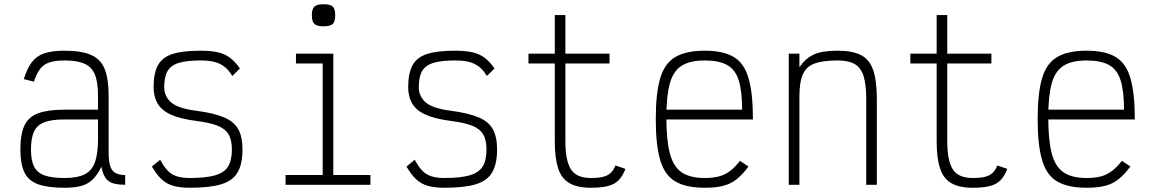

<svg xmlns="http://www.w3.org/2000/svg" viewBox="-20 -871 5440 905"><path d="M284 14Q205 14 159.5 -2.5Q114 -19 95 -58.5Q76 -98 76 -166Q76 -238 95 -279Q114 -320 159.5 -337Q205 -354 284 -354H442V-419Q442 -483 427.5 -519Q413 -555 378.5 -570.5Q344 -586 284 -586Q241 -586 213.5 -577Q186 -568 169 -546Q152 -524 140 -486L92 -498Q108 -549 130.5 -578.5Q153 -608 190 -620Q227 -632 284 -632Q363 -632 408.5 -612.5Q454 -593 473 -546.5Q492 -500 492 -419V-156Q492 -114 499 -90Q506 -66 523.5 -56Q541 -46 570 -46V0Q515 0 491 -18Q467 -36 458 -85Q440 -48 418 -26Q396 -4 364 5Q332 14 284 14ZM284 -32Q344 -32 378.5 -49Q413 -66 427.5 -106Q442 -146 442 -216V-308H284Q224 -308 189.5 -295Q155 -282 140.5 -251Q126 -220 126 -166Q126 -115 140.5 -86Q155 -57 189.5 -44.5Q224 -32 284 -32Z M875 14Q829 14 797 5Q765 -4 741.5 -26Q718 -48 696 -86L735 -118Q752 -86 770 -67Q788 -48 813.5 -40Q839 -32 875 -32Q950 -32 993.5 -44.5Q1037 -57 1055 -86Q1073 -115 1073 -167Q1073 -211 1057.5 -237.5Q1042 -264 1005.5 -278.5Q969 -293 905 -301Q828 -311 784 -331.5Q740 -352 722 -384.5Q704 -417 704 -460Q704 -526 724.5 -563.5Q745 -601 793 -616.5Q841 -632 925 -632Q974 -632 1007 -624.5Q1040 -617 1064.5 -598.5Q1089 -580 1111 -548L1075 -513Q1058 -541 1038 -556.5Q1018 -572 991.5 -579Q965 -586 925 -586Q860 -586 822.5 -574.5Q785 -563 769.5 -535.5Q754 -508 754 -460Q754 -417 786.5 -388.5Q819 -360 905 -349Q988 -338 1035.5 -318Q1083 -298 1103 -262Q1123 -226 1123 -167Q1123 -98 1100 -58.5Q1077 -19 1023 -2.5Q969 14 875 14Z M1501 0V-603L1532 -572H1375V-618H1551V0ZM1326 0V-46H1726V0ZM1505 -747Q1474 -747 1462 -758Q1450 -769 1450 -799Q1450 -829 1462 -840Q1474 -851 1505 -851Q1537 -851 1548.5 -840Q1560 -829 1560 -799Q1560 -769 1548.5 -758Q1537 -747 1505 -747Z M2075 14Q2029 14 1997 5Q1965 -4 1941.5 -26Q1918 -48 1896 -86L1935 -118Q1952 -86 1970 -67Q1988 -48 2013.5 -40Q2039 -32 2075 -32Q2150 -32 2193.5 -44.5Q2237 -57 2255 -86Q2273 -115 2273 -167Q2273 -211 2257.5 -237.5Q2242 -264 2205.5 -278.5Q2169 -293 2105 -301Q2028 -311 1984 -331.5Q1940 -352 1922 -384.5Q1904 -417 1904 -460Q1904 -526 1924.5 -563.5Q1945 -601 1993 -616.5Q2041 -632 2125 -632Q2174 -632 2207 -624.5Q2240 -617 2264.5 -598.5Q2289 -580 2311 -548L2275 -513Q2258 -541 2238 -556.5Q2218 -572 2191.5 -579Q2165 -586 2125 -586Q2060 -586 2022.5 -574.5Q1985 -563 1969.5 -535.5Q1954 -508 1954 -460Q1954 -417 1986.5 -388.5Q2019 -360 2105 -349Q2188 -338 2235.5 -318Q2283 -298 2303 -262Q2323 -226 2323 -167Q2323 -98 2300 -58.5Q2277 -19 2223 -2.5Q2169 14 2075 14Z M2765 14Q2701 14 2663.5 -8Q2626 -30 2610.5 -78.5Q2595 -127 2595 -204V-572H2471V-618H2595V-800H2645V-618H2853V-572H2645V-204Q2645 -114 2671 -73Q2697 -32 2765 -32Q2800 -32 2822.5 -37.5Q2845 -43 2858.5 -56Q2872 -69 2881 -91L2928 -75Q2915 -41 2896 -21.5Q2877 -2 2845.5 6Q2814 14 2765 14Z M3302 14Q3214 14 3163.5 -15.5Q3113 -45 3092 -116Q3071 -187 3071 -309Q3071 -432 3092 -502.5Q3113 -573 3163.5 -602.5Q3214 -632 3302 -632Q3389 -632 3438.5 -602.5Q3488 -573 3508.5 -502Q3529 -431 3529 -308H3100V-354H3478Q3478 -442 3462 -492.5Q3446 -543 3407.5 -564.5Q3369 -586 3302 -586Q3233 -586 3193.5 -561.5Q3154 -537 3137.5 -478.5Q3121 -420 3121 -318Q3121 -210 3137.5 -147.5Q3154 -85 3193.5 -58.5Q3233 -32 3302 -32Q3341 -32 3369 -39.5Q3397 -47 3420.5 -64.5Q3444 -82 3468 -113L3508 -86Q3480 -48 3452 -26Q3424 -4 3388.5 5Q3353 14 3302 14Z M3698 0V-618H3748V-554Q3776 -595 3814.5 -613.5Q3853 -632 3928 -632Q3999 -632 4039 -611Q4079 -590 4096 -540Q4113 -490 4113 -403V0H4063V-403Q4063 -473 4050.5 -512.5Q4038 -552 4009 -569Q3980 -586 3928 -586Q3860 -586 3820.5 -572Q3781 -558 3764.5 -521Q3748 -484 3748 -414V0Z M4565 14Q4501 14 4463.5 -8Q4426 -30 4410.5 -78.5Q4395 -127 4395 -204V-572H4271V-618H4395V-800H4445V-618H4653V-572H4445V-204Q4445 -114 4471 -73Q4497 -32 4565 -32Q4600 -32 4622.5 -37.5Q4645 -43 4658.5 -56Q4672 -69 4681 -91L4728 -75Q4715 -41 4696 -21.5Q4677 -2 4645.5 6Q4614 14 4565 14Z M5102 14Q5014 14 4963.5 -15.5Q4913 -45 4892 -116Q4871 -187 4871 -309Q4871 -432 4892 -502.5Q4913 -573 4963.5 -602.5Q5014 -632 5102 -632Q5189 -632 5238.5 -602.5Q5288 -573 5308.5 -502Q5329 -431 5329 -308H4900V-354H5278Q5278 -442 5262 -492.5Q5246 -543 5207.5 -564.5Q5169 -586 5102 -586Q5033 -586 4993.5 -561.5Q4954 -537 4937.5 -478.5Q4921 -420 4921 -318Q4921 -210 4937.5 -147.5Q4954 -85 4993.5 -58.5Q5033 -32 5102 -32Q5141 -32 5169 -39.5Q5197 -47 5220.5 -64.5Q5244 -82 5268 -113L5308 -86Q5280 -48 5252 -26Q5224 -4 5188.5 5Q5153 14 5102 14Z"/></svg>

Font: Victor Mono Thin
Style: Regular
Weight: 100
Monospace: yes
Designer: Rune Bjørnerås
Version: Version 1.561;gftools[0.9.30]